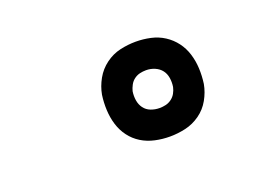

<svg xmlns="http://www.w3.org/2000/svg" viewBox="-53 -913 706 506"><g transform="rotate(-20 300.0 -660.0)"><path d="M353 -527Q332 -527 311.5 -531.5Q291 -536 274 -546.5Q257 -557 245 -573Q233 -589 227 -608.5Q221 -628 220 -649.5Q219 -671 222 -692Q226 -714 237.5 -734.5Q249 -755 268 -769Q287 -783 309 -788Q331 -793 353 -793Q374 -793 394.5 -788.5Q415 -784 432 -773Q449 -762 461 -746Q473 -730 479 -710.5Q485 -691 486 -670Q487 -649 484 -627Q480 -605 468.5 -584.5Q457 -564 438 -550.5Q419 -537 397 -532Q375 -527 353 -527ZM353 -607Q362 -607 370.5 -609Q379 -611 386.5 -616.5Q394 -622 398.5 -630Q403 -638 405 -647Q407 -660 405 -672.5Q403 -685 396 -694Q389 -703 377.5 -708Q366 -713 353 -713Q344 -713 335.5 -711Q327 -709 319.5 -703.5Q312 -698 307.5 -689.5Q303 -681 301 -673Q299 -660 301 -647.5Q303 -635 310 -625.5Q317 -616 328.5 -611.5Q340 -607 353 -607Z"/></g></svg>

Font: Iosevka Slab Extended
Style: Italic
Weight: 400
Width: 7
Italic angle: -9°
Monospace: yes
Designer: Belleve Invis
Foundry: Belleve Invis
Version: Version 11.1.0; ttfautohint (v1.8.3)